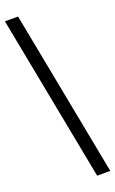

<svg xmlns="http://www.w3.org/2000/svg" viewBox="-177 -849 605 1009"><g transform="rotate(-20 126.0 -344.0)"><path d="M178 120 0 -808H73.5L251.5 120Z"/></g></svg>

Font: Encode Sans SC Condensed
Style: Regular
Weight: 400
Width: 3
Designer: Multiple Designers
Foundry: Impallari Type
Version: Version 3.002